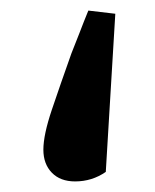

<svg xmlns="http://www.w3.org/2000/svg" viewBox="-20 -206 293 363"><path d="M198 -180 180 119Q154 137 122 137Q94 137 78 120.5Q62 104 62 77Q62 49 78 1.5Q94 -46 115 -105Q122 -122 130 -143Q138 -164 147 -186Z"/></svg>

Font: Source Serif Pro SemiBold
Style: Regular
Weight: 600
Designer: Frank Grießhammer
Foundry: Adobe Systems Incorporated
Version: Version 3.001;hotconv 1.0.111;makeotfexe 2.5.65597